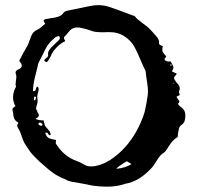

<svg xmlns="http://www.w3.org/2000/svg" viewBox="-20 -720 787 740"><path d="M645 -469.2 637.7 -471.7 636.2 -470.7 635.3 -468.8 636.2 -467.8 637.7 -467.3ZM457.5 -91.8 447.3 -85Q433.6 -76.7 428.2 -69.3Q462.9 -72.8 486.8 -87.4L478.5 -92.8Q472.7 -96.2 468.8 -98.6ZM139.6 -245.6Q136.7 -247.6 133.8 -247.6Q132.8 -247.6 131.3 -247.1L129.4 -245.6Q127.9 -244.6 127.9 -243.7Q127.9 -239.7 132.3 -237.3Q135.3 -235.4 138.7 -235.4H140.6L142.6 -236.8L144 -239.3Q144 -242.7 139.6 -245.6ZM111.8 -347.7 110.8 -334.5 111.3 -334 113.3 -333.5H114.7L116.2 -334L119.1 -346.7ZM647.5 -399.9 646 -398.9 645.5 -398.4 646 -397.5 647 -396.5 648.9 -397.9ZM635.3 -434.6 633.8 -432.6 635.7 -433.1ZM116.7 -262.2 123 -259.3 130.4 -257.3 139.2 -256.3 148.4 -255.9 149.4 -249.5 150.9 -244.1Q152.3 -237.8 154.3 -233.9Q157.2 -230 163.1 -223.6L167 -218.8L171.4 -213.9L173.8 -208L175.3 -202.1L174.8 -200.7L173.3 -198.7Q169.9 -198.7 168 -200.7L166.5 -202.6L165 -205.1Q163.1 -209 158.2 -209Q156.2 -209 154.3 -208.5Q158.2 -194.8 165.5 -189.5Q173.3 -184.1 195.8 -180.7V-176.8L194.8 -172.4V-170.4Q194.8 -167.5 196.3 -165Q227.1 -116.7 274.4 -100.1Q291.5 -93.8 302.2 -86.9Q314.5 -78.6 331.5 -78.6Q337.9 -78.6 345.2 -79.6L357.9 -82.5L370.6 -86.4Q400.9 -96.7 437.5 -128.4Q489.7 -174.3 521.5 -245.6Q533.2 -272.5 537.6 -289.1L543.9 -319.3L548.8 -349.6Q550.3 -357.9 550.3 -367.7Q550.3 -380.4 547.9 -396.5L544.4 -419.9L541.5 -443.4L541 -445.8L540.5 -447.8L529.8 -470.2L520 -492.7Q508.3 -520.5 499 -537.6Q485.4 -564 457.5 -581.5Q436.5 -594.2 412.1 -595.7L395.5 -596.2L378.9 -595.7H372.1Q343.3 -595.7 327.1 -603Q320.3 -605.5 310.5 -608.4L293 -612.3Q285.2 -614.3 277.8 -614.3Q260.7 -614.3 249 -602.1L239.3 -590.8Q233.9 -583.5 229.5 -580.1Q226.6 -577.1 226.6 -573.7Q226.6 -572.3 227.1 -570.8L229 -566.4L231.9 -561.5Q209 -552.2 187 -524.4Q183.6 -520 180.2 -513.7L174.8 -502Q168 -487.8 160.6 -480.5Q150.9 -482.9 150.9 -486.8Q150.9 -489.3 153.3 -491.7L157.2 -495.6L161.6 -499Q165.5 -502.4 165.5 -506.3V-507.8Q165 -510.3 165 -512.7Q165 -520 169.9 -527.3L176.8 -536.1L184.6 -543.9L195.8 -554.7L206.5 -564.9Q210.9 -569.8 210.9 -573.7Q210.9 -578.1 206.5 -581.5L202.6 -580.1L198.2 -578.6Q192.9 -576.7 191.4 -574.7L175.3 -559.6Q167 -550.3 162.1 -543Q154.3 -530.3 145.5 -511.2L129.4 -479.5L126.5 -472.7L125.5 -465.8L115.7 -426.3Q108.4 -399.4 106.9 -368.2Q117.7 -368.7 118.2 -376.5L119.1 -379.4L119.6 -381.8Q121.1 -385.3 125.5 -386.2Q128.9 -382.8 128.9 -377.4V-373L127.9 -368.7L126.5 -362.3L124.5 -355.5Q123.5 -350.6 123.5 -347.2Q123.5 -344.7 124 -342.8Q125 -337.4 125 -332Q125 -321.8 120.6 -310.5Q119.1 -306.2 119.1 -302.7Q119.1 -296.4 124 -293L123 -293.5L124 -288.6Q124.5 -286.1 126 -284.7Q129.9 -280.3 129.9 -276.4Q129.9 -268.6 116.7 -262.2ZM645.5 -469.2H646L647.5 -463.9L648.4 -458L646 -451.7L642.6 -444.8Q651.9 -440.4 661.6 -436L658.7 -431.6L655.8 -428.2Q650.9 -424.3 650.9 -419.4Q650.9 -417 652.3 -414.6L656.7 -407.2Q659.7 -402.8 662.1 -399.9Q672.9 -389.6 672.9 -379.4Q672.9 -374 670.4 -369.1Q669.9 -368.2 669.9 -366.2Q669.9 -364.3 670.4 -361.8L671.9 -357.4L672.9 -353.5L666.5 -350.6L660.2 -347.2L663.1 -341.8Q664.6 -338.9 666.5 -336.9Q670.9 -333 670.9 -329.1Q670.9 -324.2 665.5 -319.8L670.4 -313.5Q673.3 -310.1 676.3 -308.1Q694.3 -297.4 694.3 -274.9V-271.5Q693.4 -259.3 691.4 -253.4Q688 -243.7 677.7 -237.3Q674.8 -235.4 672.9 -231.4Q670.4 -228.5 669.9 -224.6L666.5 -208.5L664.6 -191.9Q650.4 -183.6 639.2 -168.9L630.4 -156.2L622.1 -143.1L617.2 -136.7Q614.3 -133.3 611.3 -131.3Q600.1 -125 590.3 -110.4L583.5 -100.1L577.1 -89.8Q569.8 -77.6 562 -70.3Q515.1 -20 462.4 -11.7Q432.6 -0.5 391.1 -0.5Q366.7 -0.5 337.9 -4.4L298.8 -12.2L259.8 -19L250 -21Q245.1 -22.5 241.7 -23.9L227.1 -30.8L212.9 -37.1Q196.8 -44.9 187 -51.8Q174.8 -60.5 159.2 -73.7L146 -85.4L132.8 -96.7Q124 -105 107.9 -121.6Q99.6 -130.4 94.7 -137.7L81.5 -157.2Q73.7 -168.5 70.3 -176.8Q60.5 -201.7 56.2 -214.8L52.2 -222.2L47.9 -229.5Q46.4 -232.9 46.4 -235.8Q46.4 -241.2 50.8 -245.6Q50.8 -246.1 49.8 -247.6L47.9 -249Q34.7 -255.9 31.7 -273.9L30.8 -284.7L28.3 -294.9Q27.8 -296.4 27.8 -297.4Q27.8 -304.7 39.6 -310.5Q30.3 -327.6 30.3 -345.2Q30.3 -362.8 39.1 -380.9L41 -384.3Q42 -385.3 42 -386.2Q42 -387.2 41.5 -387.7Q40 -391.1 40 -395Q40 -397 40.5 -399.4L41.5 -410.6Q43 -418.5 43 -424.3Q43 -430.2 41.5 -434.1Q40 -437.5 40 -439.9Q40 -448.2 50.8 -452.6Q64 -458 64 -467.3Q64 -472.2 59.1 -479L56.2 -481.9L54.2 -485.8L68.8 -514.2L85 -542.5Q88.4 -548.3 91.3 -557.1L96.7 -571.3L100.1 -580.6L104.5 -589.4Q111.3 -599.6 122.6 -605Q130.4 -607.9 138.7 -615.2L146 -621.6L154.3 -628.4L153.3 -630.4L151.9 -632.3L148.9 -637.2Q148.4 -638.7 148.4 -640.1Q148.4 -645 156.7 -646.5L173.8 -649.4L191.9 -652.3Q216.3 -657.2 223.6 -668.9Q227.5 -676.8 243.7 -679.7L327.1 -696.8Q343.3 -700.2 358.4 -700.2Q381.3 -700.2 402.3 -692.9L445.8 -677.7L488.8 -661.6L493.2 -660.2L496.6 -658.7Q501.5 -656.7 502 -654.8Q508.3 -646 522.5 -636.2L533.2 -627.9L544.4 -619.6Q552.7 -612.8 563.5 -601.6L580.1 -583Q593.3 -568.8 593.3 -557.6Q593.3 -555.7 592.8 -554.2V-552.7Q592.8 -549.8 596.7 -546.9L601.6 -544.4L607.4 -542.5L606.4 -537.1L606 -532.2Q605.5 -529.8 605.5 -527.3Q605.5 -524.4 606.4 -522Q607.9 -518.1 612.3 -512.7L616.2 -507.8L620.6 -502.9Q620.6 -501.5 619.1 -499.5L616.2 -496.6Q614.3 -494.1 614.3 -492.2Q614.3 -490.2 615.7 -488.3Q620.6 -482.9 630.4 -482.9Q633.3 -482.9 637.2 -483.4Z"/></svg>

Font: Kurland
Style: Regular
Weight: 400
Designer: GGBot
Version: 0.22